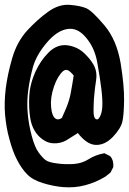

<svg xmlns="http://www.w3.org/2000/svg" viewBox="-26 -804 548 817"><path d="M242.2 -7.8Q199.2 -11.7 156.7 -24.9Q112.8 -38.1 89.4 -62.5Q77.6 -74.2 67.1 -89.4Q56.6 -104.5 46.9 -123Q27.8 -159.7 14.2 -211.4Q6.8 -237.3 2.4 -263.2Q-2 -289.1 -4.4 -315.4Q-8.8 -368.2 -1.5 -427.7Q5.9 -487.3 25.9 -556.2Q45.9 -626 90.3 -674.8Q134.3 -722.2 178.7 -753.9Q225.6 -787.6 272.9 -783.2Q295.4 -781.2 312.5 -777.6Q329.6 -773.9 341.8 -768.6Q366.2 -757.8 418.5 -695.8Q444.8 -664.6 461.9 -624.3Q479 -584 487.3 -535.2Q502.9 -439 502 -376Q501 -312.5 494.6 -286.1Q488.3 -257.8 454.6 -221.7Q442.9 -209.5 430.7 -201.7Q418.5 -193.8 405.5 -190.2Q392.6 -186.5 378.9 -187.5Q342.3 -190.4 305.2 -237.8Q278.8 -221.2 258.8 -208.5Q232.9 -192.4 199.7 -194.3Q182.6 -195.3 167 -203.6Q151.4 -211.9 137.2 -226.6Q109.9 -256.3 102.5 -302.2Q95.7 -346.2 98.6 -397Q99.1 -407.2 100.6 -417.5Q102.1 -427.7 104.2 -437.7Q106.4 -447.8 109.4 -457.8Q112.3 -467.8 116 -477.5Q119.6 -487.3 124 -497.1Q146 -545.9 180.2 -580.1Q216.3 -616.7 260.7 -611.3Q275.4 -609.4 288.3 -604.7Q301.3 -600.1 313 -592.8Q324.7 -585.4 335 -575.2Q339.8 -570.3 344.2 -565.7Q348.6 -561 352.5 -556.4Q356.4 -551.8 359.9 -547.1Q363.3 -542.5 366.2 -538.1Q369.1 -533.7 371.6 -529.3Q374 -524.9 376 -520.5Q388.2 -494.6 382.8 -461.4Q377.9 -431.6 375 -397.5Q374 -389.2 373.5 -380.6Q373 -372.1 372.8 -363.5Q372.6 -355 372.3 -346.7Q372.1 -338.4 372.1 -329.6Q372.1 -318.8 373.8 -311.5Q375.5 -304.2 377.7 -301.3Q379.9 -298.3 382.3 -296.9Q385.3 -295.9 387.5 -295.9Q389.6 -295.9 392.1 -297.9Q394.5 -299.8 397.5 -304.7Q402.3 -312.5 405.3 -323.2Q408.2 -334 409.2 -348.1Q410.2 -362.8 409.2 -382.1Q408.2 -401.4 405.3 -425.8Q399.4 -474.1 387.7 -539.1Q376.5 -602.1 338.4 -646Q319.8 -667.5 300.3 -675.8Q280.8 -684.1 259.3 -680.2Q215.3 -672.9 171.9 -621.1Q127.9 -568.8 113.8 -517.1Q99.6 -463.9 93.8 -417Q92.8 -407.2 91.8 -397.9Q90.8 -388.7 90.6 -379.4Q90.3 -370.1 90.3 -360.6Q90.3 -351.1 90.6 -341.8Q90.8 -332.5 91.8 -323.2Q95.7 -275.9 108.9 -226.1Q122.1 -177.2 138.2 -155.3Q146.5 -144 154.1 -135.7Q161.6 -127.4 168.5 -122.6Q181.6 -112.8 217.8 -108.4Q254.9 -103.5 290 -106.4Q307.1 -107.9 322 -112.8Q336.9 -117.7 350.1 -126Q380.4 -145 415.5 -151.4L418.5 -151.9L421.4 -150.4L440.9 -140.6L442.9 -139.6L443.8 -138.2Q451.2 -129.9 454.1 -118.9Q457 -107.9 456.1 -94.7V-92.8L455.1 -91.3L445.3 -71.8L444.3 -69.8L442.4 -68.4L422.9 -52.7H422.4L421.9 -52.2Q381.8 -27.8 337.4 -16.1Q293 -3.9 242.2 -7.8ZM237.3 -302.2Q247.6 -324.2 255.1 -342.8Q262.7 -361.3 267.3 -376.7Q272 -392.1 274.4 -405.3Q281.7 -443.8 287.6 -482.4Q281.2 -490.7 275.6 -495.8Q270 -501 265.4 -503.7Q260.7 -506.3 256.8 -506.6Q252.9 -506.8 249.8 -505.6Q246.6 -504.4 243.2 -502Q231.4 -491.7 221.4 -475.1Q211.4 -458.5 203.6 -435.5Q187.5 -388.7 191.4 -348.6Q194.8 -311 209.5 -299.8Q221.2 -291 237.3 -302.2Z"/></svg>

Font: NaikaiFont
Style: Bold
Weight: 700
Version: Version 1.89